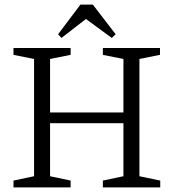

<svg xmlns="http://www.w3.org/2000/svg" viewBox="-20 -820 760 840"><path d="M39 0V-30L129 -49V-562L39 -580V-610H289V-580L199 -562V-328H520V-562L430 -580V-610H680V-580L590 -562V-49L681 -30V0H430V-30L520 -49V-281H199V-49L289 -30V0ZM249 -654 234 -670 332 -800H386L486 -670L469 -654L356 -737Z"/></svg>

Font: Manuale Light
Style: Regular
Weight: 300
Designer: Eduardo Tunni / Pablo Cosgaya
Foundry: Eduardo Tunni / Pablo Cosgaya
Version: Version 1.002